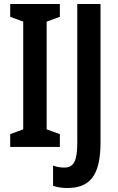

<svg xmlns="http://www.w3.org/2000/svg" viewBox="-20 -734 589 959"><path d="M279 0V-64L213 -88V-626L279 -650V-714H31V-650L96 -626V-88L31 -64V0ZM317 205C423 205 482 149 482 -20V-714H366V-22C366 71 348 103 301 103C280 103 261 99 245 93V194C267 202 291 205 317 205Z"/></svg>

Font: Noto Sans Lao Looped ExtraCondensed SemiBold
Style: Regular
Weight: 600
Width: 2
Designer: Mark Frömberg, Ben Mitchell
Foundry: The Fontpad Ltd
Version: Version 1.002